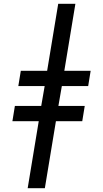

<svg xmlns="http://www.w3.org/2000/svg" viewBox="-20 -843 540 1006"><path d="M125 143 183 -208H45L58 -288H196L214 -392H76L89 -472H227L285 -823H375L317 -472H455L442 -392H304L286 -288H424L411 -208H273L215 143Z"/></svg>

Font: Iosevka Curly Slab Medium
Style: Italic
Weight: 500
Italic angle: -9°
Monospace: yes
Designer: Belleve Invis
Foundry: Belleve Invis
Version: Version 22.1.2; ttfautohint (v1.8.4)